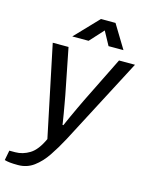

<svg xmlns="http://www.w3.org/2000/svg" viewBox="-172 -805 827 1069"><g transform="rotate(15 241.5 -270.5)"><path d="M38 182Q9 182 -9 180Q-27 178 -40 174L-29 117H5Q48 117 88 92.5Q128 68 159 0L49 -526H140L192 -263Q196 -241 201 -213Q206 -185 210.5 -158.5Q215 -132 217.5 -115Q220 -98 220 -98H225Q225 -98 232 -114Q239 -130 250.5 -155.5Q262 -181 275.5 -209.5Q289 -238 301 -263L431 -526H523L262 -27Q232 29 200 76.5Q168 124 128.5 153Q89 182 38 182ZM145 -588 274 -723H358L440 -588H354L311 -667L239 -588Z"/></g></svg>

Font: Archivo VF Beta
Style: Italic
Weight: 400
Italic angle: -10°
Designer: Hector Gatti
Foundry: Omnibus-Type
Version: Version 1.002